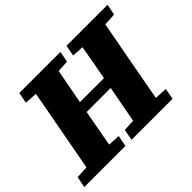

<svg xmlns="http://www.w3.org/2000/svg" viewBox="-148 -882 1113 1113"><g transform="rotate(-45 408.0 -326.0)"><path d="M-13 0 0 -68 140 -75H204L337 -68L324 0ZM63 0 129 -355Q143 -429 156.5 -503.5Q170 -578 183 -652H371L304 -298Q290 -223 276.5 -148.5Q263 -74 250 0ZM93 -585 106 -652H443L430 -585L298 -577H234ZM212 -298V-366H603V-298ZM374 0 387 -68 522 -75H587L723 -68L710 0ZM445 0 512 -355Q526 -429 539 -503.5Q552 -578 565 -652H753L687 -298Q673 -223 659.5 -148.5Q646 -74 633 0ZM480 -585 493 -652H829L816 -585L681 -577H616Z"/></g></svg>

Font: Source Serif 4 Black
Style: Italic
Weight: 900
Italic angle: -12°
Designer: Frank Grießhammer
Foundry: Adobe Systems Incorporated
Version: Version 4.004;hotconv 1.0.116;makeotfexe 2.5.65601